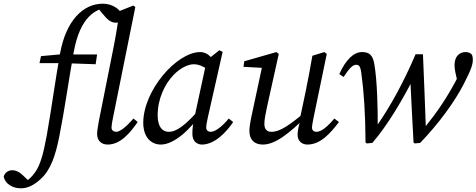

<svg xmlns="http://www.w3.org/2000/svg" viewBox="-189 -770 2581 1040"><path d="M394 13C464 13 515 -50 557 -109L534 -128C494 -82 461 -56 440 -56C427 -56 415 -64 415 -79C415 -89 418 -110 424 -137L544 -732L533 -740L458 -710C446 -615 433 -547 419 -478L346 -112C340 -77 337 -59 337 -45C337 -6 362 13 394 13ZM-76 250C-44 250 -11 238 30 201C86 151 112 72 133 -35C162 -181 184 -342 210 -486C245 -683 331 -721 396 -731V-738H336V-733L363 -700C394 -662 411 -647 440 -647C456 -647 470 -656 477 -679C469 -715 424 -750 368 -750C260 -750 169 -657 137 -484C109 -327 91 -187 64 -35C45 69 28 125 2 162C-17 190 -37 206 -56 217V220H-26V217L-51 193C-73 171 -94 152 -123 152C-145 152 -165 167 -169 188C-160 226 -121 250 -76 250ZM25 -428H156L329 -422L337 -475H165V-478L33 -466L25 -428Z M682 13C753 13 842 -66 912 -170H915L903 -192C816 -89 766 -56 725 -56C689 -56 665 -85 665 -146C665 -234 703 -314 751 -364C787 -401 829 -422 861 -422C895 -422 929 -401 954 -380L991 -406C965 -452 939 -488 896 -488C767 -488 587 -279 587 -105C587 -22 634 13 682 13ZM905 13C972 13 1035 -51 1074 -109L1050 -128C1015 -85 977 -56 952 -56C939 -56 928 -64 928 -78C928 -89 931 -110 937 -135L1017 -489L999 -498L938 -449L931 -443L864 -133L863 -128C856 -95 853 -74 853 -45C853 -5 878 13 905 13Z M1235 13C1303 13 1378 -48 1476 -144H1483L1476 -172C1377 -91 1329 -56 1281 -56C1257 -56 1243 -70 1243 -99C1243 -121 1249 -153 1258 -194L1321 -478L1308 -488L1134 -438L1130 -408L1241 -402L1234 -424L1183 -186C1175 -147 1162 -97 1162 -60C1162 -11 1191 13 1235 13ZM1476 13C1548 13 1601 -49 1647 -109L1622 -128C1581 -80 1551 -56 1524 -56C1512 -56 1501 -64 1501 -78C1501 -89 1505 -110 1510 -135L1581 -478L1568 -488L1503 -468C1492 -404 1480 -340 1467 -276L1434 -120H1438C1424 -70 1423 -53 1423 -39C1423 -4 1449 13 1476 13Z M1791 2 1798 7 1828 4C1913 -94 1996 -239 2046 -337L2053 -350H2033C2039 -233 2044 -116 2051 2L2058 7L2087 4C2190 -103 2274 -220 2321 -311C2366 -397 2372 -424 2372 -445C2372 -461 2370 -469 2366 -475C2360 -482 2349 -488 2333 -488C2302 -488 2273 -467 2273 -417C2273 -408 2275 -388 2278 -376L2294 -305L2297 -366C2291 -354 2287 -345 2280 -332C2229 -237 2182 -167 2112 -80L2107 -74L2118 -68C2113 -204 2108 -340 2102 -476H2062C1997 -324 1926 -194 1849 -84L1841 -73L1857 -69C1858 -186 1854 -331 1839 -421C1831 -469 1814 -488 1772 -488C1727 -488 1684 -447 1649 -369L1672 -353C1704 -401 1721 -419 1740 -419C1754 -419 1763 -414 1768 -375C1782 -274 1790 -159 1791 2Z"/></svg>

Font: Source Serif 4 Variable
Style: Italic
Weight: 400
Italic angle: -12°
Designer: Frank Grießhammer
Foundry: Adobe Systems Incorporated
Version: Version 4.004;hotconv 1.0.116;makeotfexe 2.5.65601